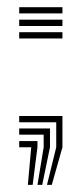

<svg xmlns="http://www.w3.org/2000/svg" viewBox="-20 -408 226 532"><path d="M110.2 104.2 135.8 0V-69.2H33.2V-86.5H153V0L123.5 104.2ZM57.2 104.2 66.5 0H33.2V-17.2H83.8V0L70.5 104.2ZM83.8 104.2 101 0V-34.8H33.2V-52H118.5V0L97 104.2ZM33.2 -301.5V-318.8H153V-301.5ZM33.2 -370.8V-388H153V-370.8ZM33.2 -336V-353.5H153V-336Z"/></svg>

Font: Big Shoulders Inline Text Thin SemiBold
Style: Regular
Weight: 600
Version: Version 2.002